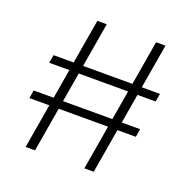

<svg xmlns="http://www.w3.org/2000/svg" viewBox="-129 -840 967 980"><g transform="rotate(20 354.5 -350.0)"><path d="M287 -715 163 15H112L236 -715ZM606 -715 482 15H431L555 -715ZM664 -474 656 -430H78L86 -474ZM630 -270 623 -226H45L52 -270Z"/></g></svg>

Font: Pathway Extreme 8pt Thin
Style: Regular
Weight: 100
Designer: Eduardo Rodriguez Tunni
Foundry: Eduardo Rodriguez Tunni
Version: Version 1.000